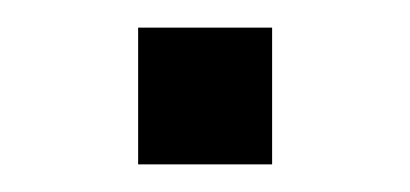

<svg xmlns="http://www.w3.org/2000/svg" viewBox="-20 -396 297 139"><path d="M80 -277V-376H177V-277Z"/></svg>

Font: Cairo Medium
Style: Regular
Weight: 500
Designer: Mohamed Gaber, Accademia di Belle Arti di Urbino
Foundry: Kief Type Foundry, Accademia di Belle Arti di Urbino
Version: Version 3.117